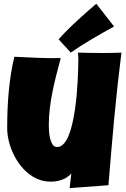

<svg xmlns="http://www.w3.org/2000/svg" viewBox="-20 -959 651 991"><path d="M606.9 -687.5Q585 -515.6 569.3 -345.5Q553.7 -175.3 539.6 -2.9L339.4 11.7L348.1 -63.5Q338.4 -52.2 325.4 -43.9Q312.5 -35.6 297.9 -30.5Q283.2 -25.4 267.6 -23.2Q252 -21 237.8 -21.5Q204.6 -22 175.3 -34.4Q146 -46.9 121.6 -67.6Q97.2 -88.4 77.6 -116Q58.1 -143.6 44.7 -174.1Q31.2 -204.6 24.2 -236.3Q17.1 -268.1 17.1 -297.9Q17.1 -341.8 18.8 -388.9Q20.5 -436 24.9 -483.4Q29.3 -530.8 36.4 -577.1Q43.5 -623.5 54.2 -666Q113.8 -663.1 173.8 -660.6Q233.9 -658.2 293.5 -659.2Q282.2 -616.7 271.2 -574Q260.3 -531.2 251.5 -488Q242.7 -444.8 237.3 -401.4Q231.9 -357.9 231.9 -313.5Q231.9 -303.2 232.9 -284.2Q233.9 -265.1 238 -246.6Q242.2 -228 250.7 -214.1Q259.3 -200.2 274.9 -200.2Q293.5 -200.2 308.1 -216.1Q322.8 -231.9 334 -258.8Q345.2 -285.6 353.3 -320.8Q361.3 -356 366.9 -394.3Q372.6 -432.6 376 -471.7Q379.4 -510.7 381.1 -545.2Q382.8 -579.6 383.5 -606.9Q384.3 -634.3 384.3 -649.4Q384.3 -659.2 383.8 -668.5Q383.3 -677.7 382.3 -687.5Q414.1 -686.5 445.3 -686Q476.6 -685.5 508.3 -685.5Q532.7 -685.5 557.4 -685.8Q582 -686 606.9 -687.5ZM568.8 -822.3Q510.7 -790.5 455.6 -758.1Q400.4 -725.6 345.2 -687.5L282.7 -755.9Q292.5 -767.6 306.2 -782Q319.8 -796.4 335.2 -811.5Q350.6 -826.7 367.2 -842Q383.8 -857.4 399.4 -871.6Q436.5 -905.3 477.1 -939.5Z"/></svg>

Font: Luckiest Guy RUS-BEL-UKR
Style: Regular
Weight: 400
Designer: Astigmatic (AOETI)
Foundry: Astigmatic (AOETI)
Version: Version 1.00 March 11, 2019, initial release